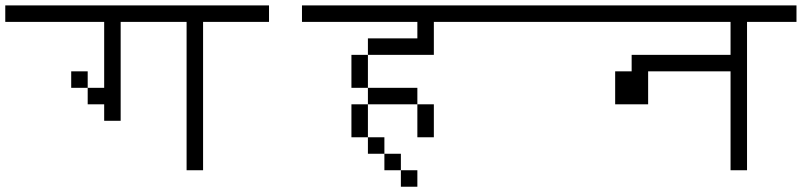

<svg xmlns="http://www.w3.org/2000/svg" viewBox="-20 -708 3040 728"><path d="M1000 -625H750V-62.5H687.5V-625H437.5V-250H375V-312.5H312.5V-375H375V-625H0V-687.5H1000ZM250 -437.5H312.5V-375H250Z M2000 -625H1625V-500H1375V-562.5H1562.5V-625H1125V-687.5H2000ZM1312.5 -312.5H1375V-187.5H1312.5ZM1312.5 -500H1375V-375H1312.5ZM1375 -187.5H1437.5V-125H1375ZM1375 -375H1562.5V-312.5H1375ZM1437.5 -125H1500V-62.5H1437.5ZM1500 -62.5H1562.5V0H1500ZM1562.5 -312.5H1625V-187.5H1562.5Z M3000 -625H2812.5V-62.5H2750V-437.5H2437.5V-312.5H2312.5V-437.5H2375V-500H2750V-625H2000V-687.5H3000Z"/></svg>

Font: 寒蝉点阵体 16px
Style: Regular
Weight: 400
Designer: Designed by Warren2060
Foundry: ChillType
Version: Version 1.000